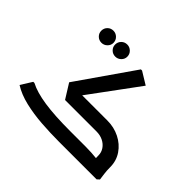

<svg xmlns="http://www.w3.org/2000/svg" viewBox="-153 -932 1158 1158"><g transform="rotate(45 426.0 -353.0)"><path d="M334 -256 253 -297 504 -658H514L594 -609ZM465 0Q390 0 313.5 -5.5Q237 -11 169.5 -27Q102 -43 53 -74L98 -146H108Q159 -119 246 -106Q333 -93 465 -93H545V0ZM545 0V-93H599Q624 -93 648.5 -91.5Q673 -90 689 -88Q705 -86 705 -86V0ZM690 -110Q690 -136 675.5 -157.5Q661 -179 636 -191.5Q611 -204 579 -204H464V-215L474 -297H579Q636 -297 684 -273Q732 -249 761 -206.5Q790 -164 790 -110ZM700 0Q697 -22 693.5 -49.5Q690 -77 690 -110H790Q790 -79 793.5 -55Q797 -31 799 -14L784 0ZM311 -204 253 -297H556V-204ZM222 -603Q200 -603 185 -618Q170 -633 170 -654Q170 -676 185 -691Q200 -706 222 -706Q243 -706 258.5 -691Q274 -676 274 -654Q274 -633 258.5 -618Q243 -603 222 -603ZM340 -603Q318 -603 303 -618Q288 -633 288 -654Q288 -676 303 -691Q318 -706 340 -706Q361 -706 376.5 -691Q392 -676 392 -654Q392 -633 376.5 -618Q361 -603 340 -603Z"/></g></svg>

Font: Fustat SemiBold
Style: Regular
Weight: 600
Designer: Mohamed Gaber, Khaled Hosny, Laura Garcia Mut
Foundry: Kief Type Foundry, Alif Type Foundry, Hard Type Foundry
Version: Version 1.007